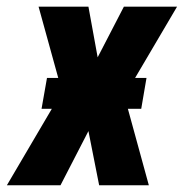

<svg xmlns="http://www.w3.org/2000/svg" viewBox="-56 -548 543 568"><path d="M205.6 -528.3 232.9 -378.4 310.5 -528.3H467.8L312 -263.7L384.3 0H237.3L205.6 -160.2L123 0H-35.6L127.4 -277.3L58.1 -528.3ZM377.4 -317.4 361.8 -226.1H66.9L83 -317.4Z"/></svg>

Font: Roboto Condensed ExtraBold
Style: Italic
Weight: 800
Italic angle: -12°
Designer: Christian Robertson
Foundry: Google
Version: Version 3.008; 2023